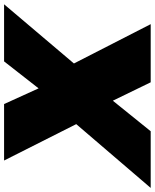

<svg xmlns="http://www.w3.org/2000/svg" viewBox="18 -810 741 918"><g transform="rotate(-90 388.0 -350.5)"><path d="M827 -701 544 -367 732 0H454L366 -181L220 0H-51L254 -356L80 -701H350L425 -536L554 -701Z"/></g></svg>

Font: TypoPRO Montserrat
Style: Italic
Weight: 900
Italic angle: -11.3°
Designer: Julieta Ulanovsky
Foundry: Julieta Ulanovsky
Version: Version 6.001